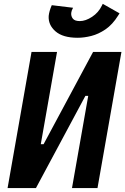

<svg xmlns="http://www.w3.org/2000/svg" viewBox="-20 -958 639 978"><path d="M108.4 0 147.9 -223.6H202.1L454.1 -693.4H488.3L448.7 -469.7H415L163.1 0ZM18.6 0 140.6 -693.4H270.5L148.4 0ZM346.7 0 468.8 -693.4H598.6L476.6 0ZM375.5 -765.6Q300.3 -765.6 262.7 -798.3Q225.1 -831.1 228 -877Q230.5 -901.4 243.7 -931.6L352.1 -918.5Q347.2 -909.2 345.5 -904.1Q343.8 -898.9 342.8 -892.1Q341.3 -875.5 351.1 -863Q360.8 -850.6 386.7 -850.6Q416 -850.6 449 -872.3Q481.9 -894 498.5 -928.7L503.4 -938.5L588.9 -890.1L581.5 -878.4Q553.2 -833 517.6 -808.6Q481.9 -784.2 445.1 -774.9Q408.2 -765.6 375.5 -765.6Z"/></svg>

Font: Cascadia Code PL
Style: Italic
Weight: 400
Italic angle: -10°
Monospace: yes
Designer: Aaron Bell
Foundry: Saja Typeworks
Version: Version 2404.023